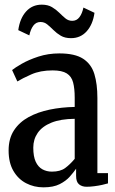

<svg xmlns="http://www.w3.org/2000/svg" viewBox="-20 -794 494 825"><path d="M166.5 11Q126 11 92 -6.8Q58 -24.5 37.5 -59.8Q17 -95 17 -147.5Q17 -198.5 40 -233.8Q63 -269 102.8 -290.8Q142.5 -312.5 193.5 -323Q244.5 -333.5 301 -334.5V-374Q301 -413.5 294.2 -439.5Q287.5 -465.5 267 -478.5Q246.5 -491.5 206 -491.5Q153 -491.5 114.2 -474.2Q75.5 -457 54.5 -444L32 -493Q44 -503 73.5 -520Q103 -537 145 -550.8Q187 -564.5 235 -564.5Q302 -564.5 337.2 -541.5Q372.5 -518.5 385.5 -475.8Q398.5 -433 398.5 -373V-50H444V-6Q434.5 -3 418.5 0.5Q402.5 4 385 6.2Q367.5 8.5 352 8.5Q332.5 8.5 319.8 -1.8Q307 -12 307 -38.5V-69Q296.5 -54 280 -35.2Q263.5 -16.5 236.5 -2.8Q209.5 11 166.5 11ZM203 -56.5Q239 -56.5 260 -72Q281 -87.5 301 -111.5V-283.5Q240.5 -283 201 -267Q161.5 -251 142.2 -223.2Q123 -195.5 123 -159.5Q123 -121.5 133.5 -99Q144 -76.5 162.2 -66.5Q180.5 -56.5 203 -56.5ZM58.5 -664.5Q65.5 -715 92 -744.5Q118.5 -774 159.5 -774Q185.5 -774 203.2 -763.5Q221 -753 234.8 -739.2Q248.5 -725.5 261.2 -715Q274 -704.5 290.5 -704.5Q309.5 -704.5 321.2 -720Q333 -735.5 338.5 -761.5L386 -739Q379 -689 352.5 -659.5Q326 -630 285 -630Q259 -630 241.2 -640.5Q223.5 -651 209.8 -664.8Q196 -678.5 183.2 -689Q170.5 -699.5 154 -699.5Q135 -699.5 123.2 -683.8Q111.5 -668 106 -642Z"/></svg>

Font: Merriweather 24pt SemiCondensed
Style: Regular
Weight: 400
Width: 4
Designer: Eben Sorkin
Foundry: Eben Sorkin
Version: Version 2.100